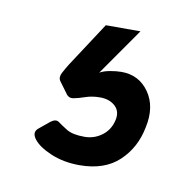

<svg xmlns="http://www.w3.org/2000/svg" viewBox="-43 -70 336 333"><g transform="rotate(10 125.5 96.5)"><path d="M116 220Q88 220 65.5 210.5Q43 201 34 189Q25 177 36 169L53 155Q62 148 68 152.5Q74 157 84.5 163.5Q95 170 116 170Q133 170 146.5 160Q160 150 164 133Q168 117 158 107.5Q148 98 131 98Q117 98 105.5 102Q94 106 85.5 107.5Q77 109 72 101L58 82Q54 76 58.5 67.5Q63 59 68 51L119 -27H180L122 56Q129 52 140 50Q151 48 160 48Q191 48 208.5 73Q226 98 218 135Q211 172 185.5 196Q160 220 116 220Z"/></g></svg>

Font: Rubik
Style: Italic
Weight: 400
Italic angle: -12°
Designer: Hubert and Fischer
Foundry: Hubert and Fischer
Version: Version 2.300;gftools[0.9.30]